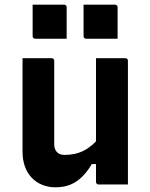

<svg xmlns="http://www.w3.org/2000/svg" viewBox="-20 -786 640 818"><path d="M200 -538Q204 -538 206 -536.5Q208 -535 209.5 -533Q211 -531 211 -527Q211 -483 211 -436.5Q211 -390 211 -344Q211 -298 211 -254.5Q211 -211 211 -172Q211 -150 222.5 -138Q234 -126 255 -126Q278 -126 298.5 -130.5Q319 -135 337.5 -144.5Q356 -154 373.5 -169Q391 -184 406 -205V-87H371Q353 -56 331 -34Q309 -12 281.5 0Q254 12 216 12Q186 12 160 1.5Q134 -9 115 -29Q96 -49 86 -77Q76 -105 76 -139Q76 -184 76 -229Q76 -274 76 -319Q76 -364 76 -409Q76 -441 76 -473.5Q76 -506 76 -538Q107 -538 138.5 -538Q170 -538 200 -538ZM514 -538Q518 -538 520 -536.5Q522 -535 523.5 -533Q525 -531 525 -527Q525 -455 525 -384Q525 -313 525 -241.5Q525 -170 525 -98Q525 -79 525 -62Q525 -45 525 -29Q525 -13 525 0Q503 0 481.5 0Q460 0 439.5 0Q419 0 400 0Q397 0 394.5 -1.5Q392 -3 390.5 -5Q389 -7 389 -11Q389 -99 389 -187Q389 -275 389 -362.5Q389 -450 389 -538Q411 -538 431.5 -538Q452 -538 472.5 -538Q493 -538 514 -538ZM119 -766Q152 -766 186 -766Q220 -766 253 -766Q257 -766 259 -764.5Q261 -763 262.5 -761Q264 -759 264 -755V-621Q231 -621 197 -621Q163 -621 130 -621Q127 -621 124.5 -622.5Q122 -624 120.5 -626.5Q119 -629 119 -632ZM336 -766Q369 -766 403 -766Q437 -766 470 -766Q474 -766 476 -764.5Q478 -763 479.5 -761Q481 -759 481 -755V-621Q448 -621 414 -621Q380 -621 347 -621Q344 -621 341.5 -622.5Q339 -624 337.5 -626.5Q336 -629 336 -632Z"/></svg>

Font: Recursive Monospace
Style: Bold
Weight: 700
Version: Version 1.047